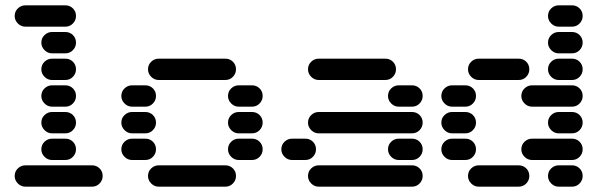

<svg xmlns="http://www.w3.org/2000/svg" viewBox="-20 -710 2240 720"><path d="M35 -50Q35 -34 47 -22Q59 -10 75 -10H325Q342 -10 353.5 -22Q365 -34 365 -50Q365 -67 353.5 -78.5Q342 -90 325 -90H75Q59 -90 47 -78.5Q35 -67 35 -50ZM135 -150Q135 -134 147 -122Q159 -110 175 -110H225Q242 -110 253.5 -122Q265 -134 265 -150Q265 -167 253.5 -178.5Q242 -190 225 -190H175Q159 -190 147 -178.5Q135 -167 135 -150ZM135 -250Q135 -234 147 -222Q159 -210 175 -210H225Q242 -210 253.5 -222Q265 -234 265 -250Q265 -267 253.5 -278.5Q242 -290 225 -290H175Q159 -290 147 -278.5Q135 -267 135 -250ZM135 -350Q135 -334 147 -322Q159 -310 175 -310H225Q242 -310 253.5 -322Q265 -334 265 -350Q265 -367 253.5 -378.5Q242 -390 225 -390H175Q159 -390 147 -378.5Q135 -367 135 -350ZM135 -450Q135 -434 147 -422Q159 -410 175 -410H225Q242 -410 253.5 -422Q265 -434 265 -450Q265 -467 253.5 -478.5Q242 -490 225 -490H175Q159 -490 147 -478.5Q135 -467 135 -450ZM135 -550Q135 -534 147 -522Q159 -510 175 -510H225Q242 -510 253.5 -522Q265 -534 265 -550Q265 -567 253.5 -578.5Q242 -590 225 -590H175Q159 -590 147 -578.5Q135 -567 135 -550ZM35 -650Q35 -634 47 -622Q59 -610 75 -610H225Q242 -610 253.5 -622Q265 -634 265 -650Q265 -667 253.5 -678.5Q242 -690 225 -690H75Q59 -690 47 -678.5Q35 -667 35 -650Z M535 -50Q535 -34 547 -22Q559 -10 575 -10H825Q842 -10 853.5 -22Q865 -34 865 -50Q865 -67 853.5 -78.5Q842 -90 825 -90H575Q559 -90 547 -78.5Q535 -67 535 -50ZM835 -150Q835 -134 847 -122Q859 -110 875 -110H925Q942 -110 953.5 -122Q965 -134 965 -150Q965 -167 953.5 -178.5Q942 -190 925 -190H875Q859 -190 847 -178.5Q835 -167 835 -150ZM435 -150Q435 -134 447 -122Q459 -110 475 -110H525Q542 -110 553.5 -122Q565 -134 565 -150Q565 -167 553.5 -178.5Q542 -190 525 -190H475Q459 -190 447 -178.5Q435 -167 435 -150ZM835 -250Q835 -234 847 -222Q859 -210 875 -210H925Q942 -210 953.5 -222Q965 -234 965 -250Q965 -267 953.5 -278.5Q942 -290 925 -290H875Q859 -290 847 -278.5Q835 -267 835 -250ZM435 -250Q435 -234 447 -222Q459 -210 475 -210H525Q542 -210 553.5 -222Q565 -234 565 -250Q565 -267 553.5 -278.5Q542 -290 525 -290H475Q459 -290 447 -278.5Q435 -267 435 -250ZM835 -350Q835 -334 847 -322Q859 -310 875 -310H925Q942 -310 953.5 -322Q965 -334 965 -350Q965 -367 953.5 -378.5Q942 -390 925 -390H875Q859 -390 847 -378.5Q835 -367 835 -350ZM435 -350Q435 -334 447 -322Q459 -310 475 -310H525Q542 -310 553.5 -322Q565 -334 565 -350Q565 -367 553.5 -378.5Q542 -390 525 -390H475Q459 -390 447 -378.5Q435 -367 435 -350ZM535 -450Q535 -434 547 -422Q559 -410 575 -410H825Q842 -410 853.5 -422Q865 -434 865 -450Q865 -467 853.5 -478.5Q842 -490 825 -490H575Q559 -490 547 -478.5Q535 -467 535 -450Z M1135 -50Q1135 -34 1147 -22Q1159 -10 1175 -10H1525Q1542 -10 1553.5 -22Q1565 -34 1565 -50Q1565 -67 1553.5 -78.5Q1542 -90 1525 -90H1175Q1159 -90 1147 -78.5Q1135 -67 1135 -50ZM1435 -150Q1435 -134 1447 -122Q1459 -110 1475 -110H1525Q1542 -110 1553.5 -122Q1565 -134 1565 -150Q1565 -167 1553.5 -178.5Q1542 -190 1525 -190H1475Q1459 -190 1447 -178.5Q1435 -167 1435 -150ZM1035 -150Q1035 -134 1047 -122Q1059 -110 1075 -110H1125Q1142 -110 1153.5 -122Q1165 -134 1165 -150Q1165 -167 1153.5 -178.5Q1142 -190 1125 -190H1075Q1059 -190 1047 -178.5Q1035 -167 1035 -150ZM1135 -250Q1135 -234 1147 -222Q1159 -210 1175 -210H1525Q1542 -210 1553.5 -222Q1565 -234 1565 -250Q1565 -267 1553.5 -278.5Q1542 -290 1525 -290H1175Q1159 -290 1147 -278.5Q1135 -267 1135 -250ZM1435 -350Q1435 -334 1447 -322Q1459 -310 1475 -310H1525Q1542 -310 1553.5 -322Q1565 -334 1565 -350Q1565 -367 1553.5 -378.5Q1542 -390 1525 -390H1475Q1459 -390 1447 -378.5Q1435 -367 1435 -350ZM1135 -450Q1135 -434 1147 -422Q1159 -410 1175 -410H1425Q1442 -410 1453.5 -422Q1465 -434 1465 -450Q1465 -467 1453.5 -478.5Q1442 -490 1425 -490H1175Q1159 -490 1147 -478.5Q1135 -467 1135 -450Z M2035 -50Q2035 -34 2047 -22Q2059 -10 2075 -10H2125Q2142 -10 2153.5 -22Q2165 -34 2165 -50Q2165 -67 2153.5 -78.5Q2142 -90 2125 -90H2075Q2059 -90 2047 -78.5Q2035 -67 2035 -50ZM1735 -50Q1735 -34 1747 -22Q1759 -10 1775 -10H1925Q1942 -10 1953.5 -22Q1965 -34 1965 -50Q1965 -67 1953.5 -78.5Q1942 -90 1925 -90H1775Q1759 -90 1747 -78.5Q1735 -67 1735 -50ZM1935 -150Q1935 -134 1947 -122Q1959 -110 1975 -110H2125Q2142 -110 2153.5 -122Q2165 -134 2165 -150Q2165 -167 2153.5 -178.5Q2142 -190 2125 -190H1975Q1959 -190 1947 -178.5Q1935 -167 1935 -150ZM1635 -150Q1635 -134 1647 -122Q1659 -110 1675 -110H1725Q1742 -110 1753.5 -122Q1765 -134 1765 -150Q1765 -167 1753.5 -178.5Q1742 -190 1725 -190H1675Q1659 -190 1647 -178.5Q1635 -167 1635 -150ZM2035 -250Q2035 -234 2047 -222Q2059 -210 2075 -210H2125Q2142 -210 2153.5 -222Q2165 -234 2165 -250Q2165 -267 2153.5 -278.5Q2142 -290 2125 -290H2075Q2059 -290 2047 -278.5Q2035 -267 2035 -250ZM1635 -250Q1635 -234 1647 -222Q1659 -210 1675 -210H1725Q1742 -210 1753.5 -222Q1765 -234 1765 -250Q1765 -267 1753.5 -278.5Q1742 -290 1725 -290H1675Q1659 -290 1647 -278.5Q1635 -267 1635 -250ZM1935 -350Q1935 -334 1947 -322Q1959 -310 1975 -310H2125Q2142 -310 2153.5 -322Q2165 -334 2165 -350Q2165 -367 2153.5 -378.5Q2142 -390 2125 -390H1975Q1959 -390 1947 -378.5Q1935 -367 1935 -350ZM1635 -350Q1635 -334 1647 -322Q1659 -310 1675 -310H1725Q1742 -310 1753.5 -322Q1765 -334 1765 -350Q1765 -367 1753.5 -378.5Q1742 -390 1725 -390H1675Q1659 -390 1647 -378.5Q1635 -367 1635 -350ZM2035 -450Q2035 -434 2047 -422Q2059 -410 2075 -410H2125Q2142 -410 2153.5 -422Q2165 -434 2165 -450Q2165 -467 2153.5 -478.5Q2142 -490 2125 -490H2075Q2059 -490 2047 -478.5Q2035 -467 2035 -450ZM1735 -450Q1735 -434 1747 -422Q1759 -410 1775 -410H1925Q1942 -410 1953.5 -422Q1965 -434 1965 -450Q1965 -467 1953.5 -478.5Q1942 -490 1925 -490H1775Q1759 -490 1747 -478.5Q1735 -467 1735 -450ZM2035 -550Q2035 -534 2047 -522Q2059 -510 2075 -510H2125Q2142 -510 2153.5 -522Q2165 -534 2165 -550Q2165 -567 2153.5 -578.5Q2142 -590 2125 -590H2075Q2059 -590 2047 -578.5Q2035 -567 2035 -550ZM2035 -650Q2035 -634 2047 -622Q2059 -610 2075 -610H2125Q2142 -610 2153.5 -622Q2165 -634 2165 -650Q2165 -667 2153.5 -678.5Q2142 -690 2125 -690H2075Q2059 -690 2047 -678.5Q2035 -667 2035 -650Z"/></svg>

Font: Matrix Sans Raster
Style: Regular
Weight: 400
Designer: Brad Neil
Version: Version 1.100